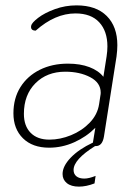

<svg xmlns="http://www.w3.org/2000/svg" viewBox="-20 -540 506 715"><path d="M417 -372Q417 -353 414 -330L367 -31Q361 4 337 4H334Q254 54 254 93Q254 108 264.5 116.5Q275 125 294 125Q311 125 336 115L332 143Q301 155 274 155Q245 155 229 142Q213 129 213 108Q213 79 243 47.5Q273 16 326 -9L335 -64Q301 -30 256 -10Q211 10 163 10Q101 10 65.5 -25Q30 -60 30 -118Q30 -174 56 -215.5Q82 -257 128 -280Q174 -303 233 -303Q279 -303 313 -290Q347 -277 365 -254L377 -330Q380 -350 380 -367Q380 -424 349.5 -457Q319 -490 261 -490Q185 -490 113 -426Q93 -426 96 -444Q98 -455 122 -473.5Q146 -492 184.5 -506Q223 -520 265 -520Q338 -520 377.5 -480.5Q417 -441 417 -372ZM355 -195Q355 -232 316 -252.5Q277 -273 223 -273Q155 -273 112 -230Q69 -187 69 -116Q69 -71 94 -45.5Q119 -20 164 -20Q204 -20 244.5 -36.5Q285 -53 314 -83Q343 -113 349 -152L354 -185Q355 -189 355 -195Z"/></svg>

Font: Thasadith
Style: Italic
Weight: 400
Italic angle: -9°
Designer: Cadson Demak Co.,Ltd.
Foundry: Cadson Demak Co.,Ltd.
Version: Version 1.000; ttfautohint (v1.6)